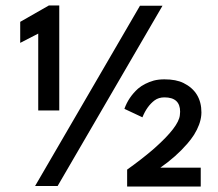

<svg xmlns="http://www.w3.org/2000/svg" viewBox="-20 -681 800 703"><path d="M197 -276.5H120V-558L54 -524V-601L159 -661H197ZM191 0H108.5L492.5 -660H575ZM715 2H445.5V-60Q497.5 -97 539 -132.5L547.5 -140Q634 -217 638.5 -259L639.5 -272Q639.5 -324.5 582 -324.5Q561 -324.5 546 -313.5Q518 -292.5 501.5 -251.5L435.5 -282.5Q450.5 -325 485.5 -356.5Q508.5 -376 543 -386Q560.5 -390.5 582 -390.5Q625 -390.5 652 -377Q717.5 -344.5 717.5 -269L717 -259.5Q714 -225.5 690.5 -187.5Q679.5 -170.5 666 -155Q624.5 -107 567 -67H715Z"/></svg>

Font: Lucymar Sans SemiBold
Style: Regular
Weight: 600
Foundry: The League of Moveable Type (original font) / Main changes by Cristiano Sobral with portions from Mirco Monsees
Version: Version 2.001;August 30, 2020;FontCreator 13.0.0.2681 64-bit